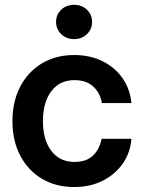

<svg xmlns="http://www.w3.org/2000/svg" viewBox="-20 -752 584 784"><path d="M282.7 11.7Q207.5 11.7 150.6 -22.5Q93.8 -56.6 62.3 -117.2Q30.8 -177.7 30.8 -257.3Q30.8 -336.9 62.3 -397.7Q93.8 -458.5 150.6 -492.9Q207.5 -527.3 282.7 -527.3Q347.7 -527.3 398.4 -502.2Q449.2 -477.1 480.2 -432.9Q511.2 -388.7 516.6 -331.1H396Q389.2 -372.6 360.6 -398.7Q332 -424.8 284.2 -424.8Q223.6 -424.8 189.5 -379.4Q155.3 -334 155.3 -257.3Q155.3 -181.2 189.5 -136Q223.6 -90.8 284.2 -90.8Q332.5 -90.8 359.4 -116.5Q386.2 -142.1 395 -185.1H516.6Q512.2 -128.4 481.2 -84Q450.2 -39.6 399.2 -13.9Q348.1 11.7 282.7 11.7ZM282.7 -592.3Q251 -592.3 230 -612.5Q209 -632.8 209 -662.6Q209 -692.4 230 -712.4Q251 -732.4 282.7 -732.4Q314 -732.4 335 -712.4Q356 -692.4 356 -662.6Q356 -632.8 335 -612.5Q314 -592.3 282.7 -592.3Z"/></svg>

Font: Inter Display SemiBold
Style: Regular
Weight: 600
Designer: Rasmus Andersson
Foundry: rsms
Version: Version 4.001;git-9221beed3